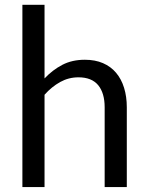

<svg xmlns="http://www.w3.org/2000/svg" viewBox="-20 -756 598 776"><path d="M160 -439V-736.5H70.5V0H160V-373C179.3 -394.7 200.4 -411.8 223.2 -424.5C246.1 -437.2 270.7 -443.5 297 -443.5C332.7 -443.5 359.2 -432.9 376.8 -411.8C394.2 -390.6 403 -360.8 403 -322.5V0H492.5V-322.5C492.5 -351.2 488.8 -377.3 481.5 -401C474.2 -424.7 463.4 -444.9 449.2 -461.8C435.1 -478.6 417.4 -491.6 396.2 -500.8C375.1 -509.9 350.7 -514.5 323 -514.5C288.7 -514.5 258.3 -507.7 232 -494C205.7 -480.3 181.7 -462 160 -439Z"/></svg>

Font: LatoLatin
Style: Regular
Weight: 400
Designer: Lukasz Dziedzic with Adam Twardoch and Botio Nikoltchev
Foundry: tyPoland Lukasz Dziedzic
Version: Version 2.015; 2015-08-06; http://www.latofonts.com/